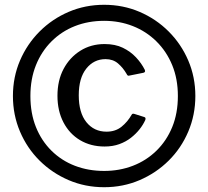

<svg xmlns="http://www.w3.org/2000/svg" viewBox="-20 -772 870 802"><path d="M415 10Q336 10 267 -19.5Q198 -49 145.5 -101Q93 -153 63.5 -222.5Q34 -292 34 -371Q34 -450 63.5 -519Q93 -588 145.5 -640.5Q198 -693 267 -722.5Q336 -752 415 -752Q494 -752 563 -722.5Q632 -693 684.5 -640.5Q737 -588 766.5 -519Q796 -450 796 -371Q796 -292 766.5 -222.5Q737 -153 684.5 -101Q632 -49 563 -19.5Q494 10 415 10ZM415 -58Q479 -58 535 -79.5Q591 -101 633.5 -142.5Q676 -184 699.5 -241.5Q723 -299 723 -371Q723 -442 699.5 -499.5Q676 -557 633.5 -599Q591 -641 535 -663Q479 -685 415 -685Q349 -685 293 -663Q237 -641 195 -599Q153 -557 130 -499.5Q107 -442 107 -371Q107 -299 130 -241.5Q153 -184 195 -142.5Q237 -101 293 -79.5Q349 -58 415 -58ZM417 -588Q461 -588 493 -572.5Q525 -557 548 -532.5Q571 -508 585 -480Q587 -474 585 -471.5Q583 -469 579 -468L519 -456Q513 -454 509 -463Q494 -489 473 -507Q452 -525 421 -525Q372 -525 340.5 -485.5Q309 -446 309 -374Q309 -301 341 -261.5Q373 -222 425 -222Q462 -222 487.5 -242.5Q513 -263 530 -293Q533 -299 542 -296L583 -283Q590 -281 587 -271Q578 -251 563 -232Q548 -213 527 -196.5Q506 -180 478.5 -170Q451 -160 417 -160Q359 -160 314.5 -186.5Q270 -213 245 -261Q220 -309 220 -372Q220 -436 245.5 -484Q271 -532 315.5 -560Q360 -588 417 -588Z"/></svg>

Font: Libre Franklin Medium
Style: Regular
Weight: 500
Designer: Pablo Impallari, Rodrigo Fuenzalida, Nhung Nguyen
Foundry: Impallari Type
Version: Version 3.000